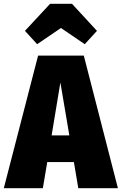

<svg xmlns="http://www.w3.org/2000/svg" viewBox="-42 -988 639 1008"><path d="M369 0 346 -137H206L183 0H-22L158 -696H398L577 0ZM229 -277H322L275 -555ZM153 -756 89 -826 221 -968H336L467 -826L403 -756L278 -841Z"/></svg>

Font: Fira Sans Condensed Black
Style: Regular
Weight: 900
Width: 3
Designer: Carrois Corporate & Edenspiekermann AG
Foundry: Carrois Corporate GbR & Edenspiekermann AG
Version: Version 4.203